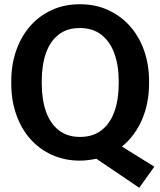

<svg xmlns="http://www.w3.org/2000/svg" viewBox="-20 -741 748 898"><path d="M631.3 137.2 430.7 1.5Q411.6 5.4 392.3 7.8Q373 10.3 354 10.3Q282.2 10.3 222.9 -16.6Q163.6 -43.5 121.1 -91.8Q78.6 -140.1 55.7 -206.1Q32.7 -272 32.7 -350.1V-360.8Q32.7 -438.5 55.7 -504.4Q78.6 -570.3 121.1 -618.9Q163.6 -667.5 222.7 -694.3Q281.7 -721.2 353.5 -721.2Q425.8 -721.2 485.1 -694.3Q544.4 -667.5 587.6 -618.9Q630.9 -570.3 654.1 -504.4Q677.2 -438.5 677.2 -360.8V-350.1Q677.2 -257.3 643.8 -180.7Q610.4 -104 550.3 -55.7L701.7 38.6ZM354 -100.6Q414.6 -100.6 454.8 -131.8Q495.1 -163.1 515.1 -219.2Q535.2 -275.4 535.2 -350.1V-361.8Q535.2 -435.5 514.6 -491.5Q494.1 -547.4 453.9 -578.6Q413.6 -609.9 353.5 -609.9Q293.5 -609.9 253.9 -578.9Q214.4 -547.9 194.8 -492.2Q175.3 -436.5 175.3 -361.8V-350.1Q175.3 -275.4 195.1 -219.2Q214.8 -163.1 254.9 -131.8Q294.9 -100.6 354 -100.6Z"/></svg>

Font: Robotiche
Style: Bold
Weight: 700
Designer: Google
Version: Version 2.001